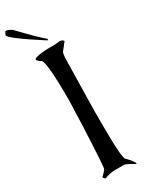

<svg xmlns="http://www.w3.org/2000/svg" viewBox="-358 -1306 1069 1399"><g transform="rotate(-30 176.0 -606.5)"><path d="M262.7 -999Q71.3 -999 71.3 -970.7Q84 -952.1 98.6 -945.3Q133.8 -945.3 133.8 -593.8Q127 -370.1 119.1 -225.6Q112.3 -88.9 106.4 -41Q106.4 -27.3 63.5 12.7Q72.3 30.3 83 30.3Q129.9 12.7 168.9 12.7H243.2Q261.7 12.7 325.2 51.8H329.1Q329.1 32.2 278.3 -19.5Q254.9 -19.5 254.9 -332V-443.4L262.7 -827.1Q262.7 -899.4 270.5 -920.9L321.3 -985.4Q312.5 -1000 290 -1002.9ZM-13.7 -1263.7Q-18.6 -1263.7 -30.3 -1236.3Q-30.3 -1209 214.8 -1051.8H217.8L221.7 -1054.7V-1061.5Q181.6 -1091.8 35.2 -1244.1Q4.9 -1263.7 -13.7 -1263.7Z"/></g></svg>

Font: Elementary Gothic 
Style: Regular
Weight: 400
Designer: Bill Roach / W.K. Roach
Version: Version 1.00 April 18, 2012, initial release